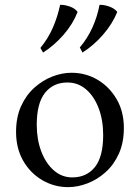

<svg xmlns="http://www.w3.org/2000/svg" viewBox="-20 -754 575 789"><path d="M274 -455Q332 -455 380.5 -426.5Q429 -398 459 -347Q489 -296 489 -228Q489 -168 468.5 -122.5Q448 -77 414 -46.5Q380 -16 339.5 -0.5Q299 15 260 15Q203 15 154 -13.5Q105 -42 75.5 -93Q46 -144 46 -212Q46 -272 66.5 -317.5Q87 -363 121 -393.5Q155 -424 195 -439.5Q235 -455 274 -455ZM277 -25Q336 -25 370 -67.5Q404 -110 404 -199Q404 -260 385.5 -309Q367 -358 334 -386.5Q301 -415 257 -415Q199 -415 165 -372.5Q131 -330 131 -241Q131 -181 149.5 -132Q168 -83 201 -54Q234 -25 277 -25ZM389 -734Q406 -735 428 -727.5Q450 -720 462 -705Q442 -656 404 -612Q366 -568 319 -538L308 -559Q340 -597 360 -641.5Q380 -686 389 -734ZM227 -734Q244 -735 266 -727.5Q288 -720 299 -705Q280 -656 242 -612Q204 -568 157 -538L146 -557Q178 -596 197.5 -641Q217 -686 227 -734Z"/></svg>

Font: Bona Nova SC
Style: Regular
Weight: 400
Designer: Mateusz Machalski
Foundry: Capitalics
Version: Version 4.001; ttfautohint (v1.8.4.7-5d5b)